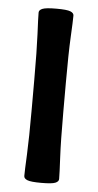

<svg xmlns="http://www.w3.org/2000/svg" viewBox="-50 -686 372 727"><g transform="rotate(5 136.0 -323.0)"><path d="M201.2 -12.7Q201.2 -2.9 188.2 2.4Q175.3 7.8 134.8 7.8Q95.2 7.8 82 2.4Q68.8 -2.9 68.8 -12.7Q68.8 -33.2 71.8 -94.7Q74.7 -156.2 74.7 -267.6V-378.9Q74.7 -490.2 71.8 -551.8Q68.8 -613.3 68.8 -633.8Q68.8 -643.6 82 -648.9Q95.2 -654.3 134.8 -654.3Q175.3 -654.3 188.2 -648.9Q201.2 -643.6 201.2 -633.8Q201.2 -613.3 198 -551.8Q194.8 -490.2 194.8 -378.9V-267.6Q194.8 -156.2 198 -94.7Q201.2 -33.2 201.2 -12.7Z"/></g></svg>

Font: ALMAS
Style: Bold
Weight: 700
Designer: ALMAS Font/ by Husham Jawad Kadhim, derived from the Bainsely font by/ Paul James MIller
Foundry: High-Logic / Made with FontCreator
Version: Version 1.411;September 19, 2021;FontCreator 14.0.0.2814 32-